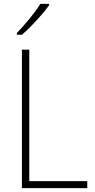

<svg xmlns="http://www.w3.org/2000/svg" viewBox="-20 -970 490 990"><path d="M93 0V-714H131V-36H430V0ZM233 -943Q217 -920 193 -892.5Q169 -865 143 -838Q117 -811 93 -791H67V-800Q99 -833 133 -874.5Q167 -916 188 -950H233Z"/></svg>

Font: Noto Sans Armenian SemiCondensed ExtraLight
Style: Regular
Weight: 200
Width: 4
Designer: Monotype Design Team
Foundry: Monotype Imaging Inc.
Version: Version 2.008; ttfautohint (v1.8.4.7-5d5b)